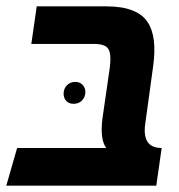

<svg xmlns="http://www.w3.org/2000/svg" viewBox="-38 -587 566 607"><path d="M420.9 -193.8Q411.1 -119.1 473.1 -119.1L456.1 0H-18.1L16.1 -119.1H297.9Q277.3 -146.5 286.1 -213.9L309.1 -373Q314.5 -416 304.7 -432.1Q294.9 -448.2 257.8 -448.2H61L78.1 -566.9H297.9Q347.2 -566.9 379.6 -554.4Q412.1 -542 428.2 -517.8Q444.3 -493.7 448.5 -457.8Q452.6 -421.9 445.8 -375ZM231.9 -295.9Q231.9 -280.8 221.7 -269.8Q211.4 -258.8 194.8 -258.8Q180.2 -258.8 171.6 -267.8Q163.1 -276.9 163.1 -291Q163.1 -306.2 173.3 -317.1Q183.6 -328.1 200.2 -328.1Q214.4 -328.1 223.1 -318.8Q231.9 -309.6 231.9 -295.9Z"/></svg>

Font: FiraGO SemiBold
Style: Italic
Weight: 600
Italic angle: -8°
Designer: bBox Type GmbH
Foundry: bBox Type GmbH
Version: Version 1.001;PS 001.001;hotconv 1.0.88;makeotf.lib2.5.64775